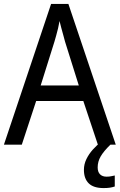

<svg xmlns="http://www.w3.org/2000/svg" viewBox="-20 -736 610 977"><path d="M478 0 404 -222H164L91 0H0L240 -716H328L569 0ZM311 -524Q308 -536 302.5 -555.5Q297 -575 291.5 -595.5Q286 -616 283 -629Q280 -611 275.5 -592Q271 -573 266 -555.5Q261 -538 257 -524L187 -301H381ZM477 116Q477 139 489 151Q501 163 522 163Q537 163 547 160.5Q557 158 564 157V213Q552 217 539 219Q526 221 507 221Q456 221 431.5 197Q407 173 407 128Q407 100 419.5 74Q432 48 452.5 25Q473 2 495 -14L542 0Q508 33 492.5 59.5Q477 86 477 116Z"/></svg>

Font: Noto Sans Devanagari SemiCondensed
Style: Regular
Weight: 400
Width: 4
Designer: Jelle Bosma - Monotype Design Team
Foundry: Monotype Imaging Inc.
Version: Version 2.006